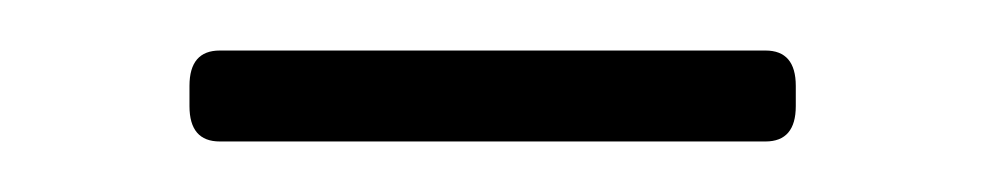

<svg xmlns="http://www.w3.org/2000/svg" viewBox="-20 -303 390 76"><path d="M67 -247Q55 -247 55 -261V-269Q55 -283 67 -283H283Q295 -283 295 -269V-261Q295 -247 283 -247Z"/></svg>

Font: Asap Semi Expanded Thin
Style: Regular
Weight: 100
Width: 6
Designer: Pablo Cosgaya
Foundry: Omnibus-Type
Version: Version 3.001; ttfautohint (v1.8.4.7-5d5b)